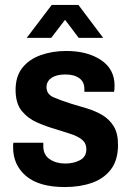

<svg xmlns="http://www.w3.org/2000/svg" viewBox="-20 -744 529 776"><path d="M88 -591 189 -724H297L397 -591H298L243 -664L187 -591ZM242 12Q138 12 85.5 -32.5Q33 -77 33 -148Q33 -153 33 -158Q33 -163 34 -167H155Q155 -163 155 -160Q155 -157 155 -153Q155 -118 181 -100.5Q207 -83 244 -83Q277 -83 303 -96.5Q329 -110 329 -141Q329 -165 312 -179Q295 -193 267.5 -202Q240 -211 208 -221Q169 -232 131 -248.5Q93 -265 68 -295.5Q43 -326 43 -381Q43 -435 70 -469.5Q97 -504 144 -521Q191 -538 248 -538Q333 -538 388 -501.5Q443 -465 443 -398Q443 -391 442.5 -383.5Q442 -376 441 -373H321V-385Q321 -413 300.5 -428Q280 -443 244 -443Q208 -443 188 -429Q168 -415 168 -392Q168 -363 197 -350.5Q226 -338 267 -325Q298 -316 331 -306Q364 -296 392.5 -279.5Q421 -263 439 -234.5Q457 -206 457 -159Q457 -97 428.5 -59.5Q400 -22 351.5 -5Q303 12 242 12Z"/></svg>

Font: Archivo SemiCondensed
Style: Bold
Weight: 680
Width: 4
Designer: Hector Gatti
Foundry: Omnibus-Type
Version: Version 2.001; ttfautohint (v1.8.3)